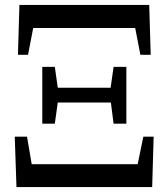

<svg xmlns="http://www.w3.org/2000/svg" viewBox="-20 -761 685 781"><path d="M47 0H599L605 -205H563L540 -93H109L90 -205H40ZM53 -538H94L115 -647H530L551 -538H593L587 -741H59ZM442 -258H494V-489H442L430 -404H215L203 -489H152V-258H203L215 -344H431Z"/></svg>

Font: Noto Serif CJK HK
Style: Bold
Weight: 700
Designer: Ryoko NISHIZUKA 西塚涼子 (kana & ideographs); Frank Grießhammer (Latin, Greek & Cyrillic); Wenlong ZHANG 张文龙 (bopomofo); San
Foundry: Adobe
Version: Version 2.001;hotconv 1.1.0;makeotfexe 2.6.0